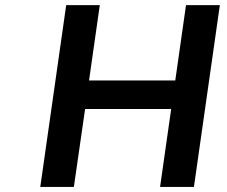

<svg xmlns="http://www.w3.org/2000/svg" viewBox="-20 -739 896 759"><path d="M272 0 316.4 -308.1H656.7L612.8 0H746.6L849.1 -718.8H715.3L672.9 -420.9H332L374.5 -718.8H241.7L139.2 0Z"/></svg>

Font: Winston SemiBold
Style: Italic
Weight: 600
Italic angle: -8.13011°
Designer: Vernon Adams, Kim Jin-seong, David Berlow, Cristiano Sobral
Foundry: The Winston Project Authors
Version: Version 3.004